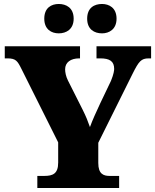

<svg xmlns="http://www.w3.org/2000/svg" viewBox="-20 -947 783 967"><path d="M494 -779C529 -779 567 -799 567 -853C567 -908 529 -927 494 -927C455 -927 419 -908 419 -853C419 -799 455 -779 494 -779ZM276 -779C313 -779 351 -799 351 -853C351 -908 313 -927 276 -927C239 -927 203 -908 203 -853C203 -799 239 -779 276 -779ZM168 0H580V-61H532C501 -61 475 -71 475 -126V-228L648 -576C679 -638 691 -653 729 -653H741V-714H466V-653H485C533 -653 555 -638 555 -600C555 -593 553 -574 539 -540L485 -427C465 -384 446 -343 433 -307C422 -338 414 -359 396 -395L322 -542C312 -562 308 -583 308 -598C308 -633 336 -653 379 -653H383V-714H4V-653H17C60 -653 68 -640 88 -600L273 -230V-128C273 -72 246 -61 203 -61H168Z"/></svg>

Font: Noto Serif Thai Black
Style: Regular
Weight: 900
Designer: Monotype Design Team
Foundry: Monotype Imaging Inc.
Version: Version 2.002